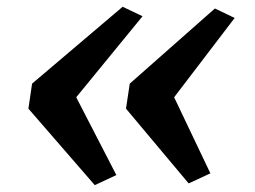

<svg xmlns="http://www.w3.org/2000/svg" viewBox="-20 -582 743 559"><path d="M337.1 -562.3 395 -534.7 201.9 -298.8 318.8 -72.3 255.9 -43 62.7 -265.7 73.4 -338.5ZM605.7 -557.3 663.2 -529.7 487 -298.8 592.5 -77.3 529.3 -48 346.8 -265.7 357.8 -338.5Z"/></svg>

Font: Merriweather 7pt Light
Style: Italic
Weight: 300
Italic angle: -7.8°
Designer: Eben Sorkin
Foundry: Eben Sorkin
Version: Version 2.200;gftools[0.9.31]